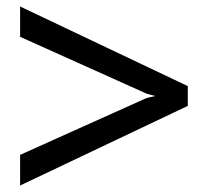

<svg xmlns="http://www.w3.org/2000/svg" viewBox="-20 -572 653 592"><path d="M42 0V-94.5L432.5 -270L458.5 -276L432.5 -283L42 -458.5V-552L559 -306.5V-245.5Z"/></svg>

Font: Expletus Sans Medium
Style: Regular
Weight: 500
Version: Version 7.500